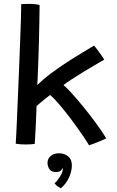

<svg xmlns="http://www.w3.org/2000/svg" viewBox="-20 -746 618 1014"><path d="M450.5 21.5Q439.5 2.5 420 -26.2Q400.5 -55 376.5 -88Q352.5 -121 327.5 -152.5Q302.5 -184 280.8 -208.5Q259 -233 244.5 -244.5Q235 -237 219.5 -224.8Q204 -212.5 190.5 -201Q177 -189.5 173 -185.5Q172.5 -164 171.2 -134.2Q170 -104.5 168.5 -74.5Q167 -44.5 165.5 -20.5Q164 3.5 163.5 14Q139.5 17 116.5 17Q101.5 17 87.8 16Q74 15 63 13Q64 1.5 66 -39Q68 -79.5 70.5 -139Q73 -198.5 76 -268.5Q79 -338.5 81.8 -409.5Q84.5 -480.5 87 -544.2Q89.5 -608 90.8 -655.2Q92 -702.5 92 -724Q101.5 -724.5 113 -725Q124.5 -725.5 135.5 -725.5Q168 -725.5 189 -719.5Q189 -682 188 -633.5Q187 -585 185.8 -533.5Q184.5 -482 182.8 -434.5Q181 -387 179.5 -350.5Q178 -314 177 -296.5Q206 -326 247 -356.8Q288 -387.5 331.8 -416Q375.5 -444.5 414 -467.5Q452.5 -490.5 476.5 -505Q484.5 -496.5 495.2 -482.2Q506 -468 515.8 -453.8Q525.5 -439.5 530.5 -431Q513 -421 484 -404Q455 -387 422 -367Q389 -347 360.2 -328.2Q331.5 -309.5 315 -297Q328.5 -286.5 356 -256.5Q383.5 -226.5 417 -185.8Q450.5 -145 483.5 -100.2Q516.5 -55.5 541 -16Q535.5 -12 517 -4.2Q498.5 3.5 479 11.2Q459.5 19 450.5 21.5ZM301 248.5Q297 247 286.5 240Q276 233 268 222Q281.5 211 296.5 187.5Q311.5 164 311.5 148Q311.5 143.5 310 141Q307.5 149 300.2 155.8Q293 162.5 275 162.5Q250.5 162.5 240.8 147Q231 131.5 231 114.5Q231 92 247.8 77.8Q264.5 63.5 291 63.5Q320 63.5 339.8 79.8Q359.5 96 359.5 126Q359.5 159.5 343.8 193Q328 226.5 301 248.5Z"/></svg>

Font: Grandstander
Style: Regular
Weight: 400
Designer: Tyler Finck
Foundry: Etcetera Type Co
Version: Version 1.200; ttfautohint (v1.8.3)